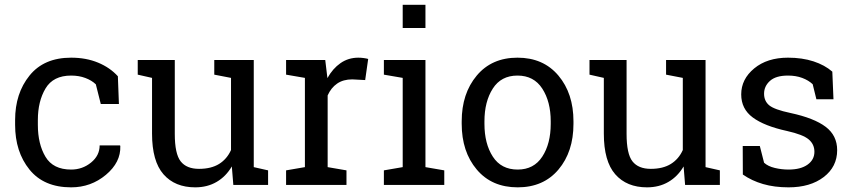

<svg xmlns="http://www.w3.org/2000/svg" viewBox="-20 -782 3607 812"><path d="M280.8 -64.9Q328.6 -64.9 365 -94.5Q401.4 -124 401.4 -167H487.8L488.8 -164.1Q491.2 -95.7 428 -42.7Q364.7 10.3 280.8 10.3Q165.5 10.3 104.7 -64.9Q43.9 -140.1 43.9 -253.9V-274.4Q43.9 -387.2 105 -462.6Q166 -538.1 280.8 -538.1Q344.2 -538.1 394.8 -517.1Q445.3 -496.1 478.5 -459.5L482.9 -342.3H406.2L385.3 -425.3Q368.2 -441.9 341.3 -452.1Q314.5 -462.4 280.8 -462.4Q205.1 -462.4 172.6 -408Q140.1 -353.5 140.1 -274.4V-253.9Q140.1 -172.9 172.4 -118.9Q204.6 -64.9 280.8 -64.9Z M960.4 -78.1Q935.5 -35.6 896.2 -12.7Q856.9 10.3 805.7 10.3Q719.7 10.3 671.4 -44.9Q623 -100.1 623 -216.8V-452.6L562.5 -466.3V-528.3H623H719.2V-215.8Q719.2 -131.3 744.1 -99.6Q769 -67.9 821.8 -67.9Q873 -67.9 906.5 -88.6Q939.9 -109.4 957 -147.5V-452.6L886.2 -466.3V-528.3H957H1053.2V-75.2L1113.8 -61.5V0H966.8Z M1189.9 -466.3V-528.3H1355.5L1364.7 -451.7Q1387.2 -492.2 1420.2 -515.1Q1453.1 -538.1 1495.6 -538.1Q1506.8 -538.1 1518.8 -536.4Q1530.8 -534.7 1537.1 -532.7L1524.4 -443.4L1469.7 -446.3Q1431.6 -446.3 1405.8 -428.5Q1379.9 -410.6 1365.7 -378.4V-75.2L1445.3 -61.5V0H1189.9V-61.5L1269.5 -75.2V-452.6Z M1603.5 -61.5 1683.1 -75.2V-452.6L1603.5 -466.3V-528.3H1779.3V-75.2L1858.9 -61.5V0H1603.5ZM1779.3 -663.6H1683.1V-761.7H1779.3Z M1932.6 -269Q1932.6 -386.2 1996.1 -462.2Q2059.6 -538.1 2168.5 -538.1Q2277.8 -538.1 2341.6 -462.4Q2405.3 -386.7 2405.3 -269V-258.3Q2405.3 -140.1 2341.8 -64.9Q2278.3 10.3 2169.4 10.3Q2059.6 10.3 1996.1 -65.2Q1932.6 -140.6 1932.6 -258.3ZM2028.8 -258.3Q2028.8 -174.3 2064.2 -119.6Q2099.6 -64.9 2169.4 -64.9Q2237.8 -64.9 2273.4 -119.6Q2309.1 -174.3 2309.1 -258.3V-269Q2309.1 -352.1 2273.4 -407.2Q2237.8 -462.4 2168.5 -462.4Q2099.1 -462.4 2064 -407.2Q2028.8 -352.1 2028.8 -269Z M2871.1 -78.1Q2846.2 -35.6 2806.9 -12.7Q2767.6 10.3 2716.3 10.3Q2630.4 10.3 2582 -44.9Q2533.7 -100.1 2533.7 -216.8V-452.6L2473.1 -466.3V-528.3H2533.7H2629.9V-215.8Q2629.9 -131.3 2654.8 -99.6Q2679.7 -67.9 2732.4 -67.9Q2783.7 -67.9 2817.1 -88.6Q2850.6 -109.4 2867.7 -147.5V-452.6L2796.9 -466.3V-528.3H2867.7H2963.9V-75.2L3024.4 -61.5V0H2877.4Z M3504.9 -362.3H3432.6L3417 -425.8Q3399.4 -442.4 3372.8 -452.4Q3346.2 -462.4 3312.5 -462.4Q3261.2 -462.4 3236.3 -439.9Q3211.4 -417.5 3211.4 -385.7Q3211.4 -354.5 3233.4 -336.4Q3255.4 -318.4 3322.8 -304.2Q3422.9 -282.7 3471.7 -245.8Q3520.5 -209 3520.5 -147Q3520.5 -76.7 3463.6 -33.2Q3406.7 10.3 3314.9 10.3Q3254.9 10.3 3207 -3.7Q3159.2 -17.6 3121.6 -43.9L3121.1 -164.6H3193.4L3211.4 -93.8Q3228 -78.6 3256.6 -71.8Q3285.2 -64.9 3314.9 -64.9Q3366.2 -64.9 3395.3 -85.7Q3424.3 -106.4 3424.3 -140.1Q3424.3 -171.9 3400.1 -192.4Q3376 -212.9 3308.6 -228Q3212.4 -249 3163.6 -285.2Q3114.7 -321.3 3114.7 -382.8Q3114.7 -447.3 3169.7 -492.7Q3224.6 -538.1 3312.5 -538.1Q3372.6 -538.1 3420.4 -522.5Q3468.3 -506.8 3500 -479Z"/></svg>

Font: TypoPRO Roboto Slab
Style: Regular
Weight: 400
Designer: Google
Version: Version 1.100263; 2013; ttfautohint (v0.94.20-1c74) -l 8 -r 